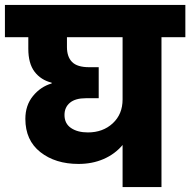

<svg xmlns="http://www.w3.org/2000/svg" viewBox="-37 -760 773 780"><path d="M716 -609H619V0H461V-171Q430 -134 384 -114Q338 -94 282 -94Q188 -94 127 -142Q66 -190 66 -277Q66 -332 97 -370Q128 -408 173 -421V-424Q129 -435 103.5 -468.5Q78 -502 78 -562V-609H-17V-740H716ZM461 -609H235V-569Q235 -529 256 -508Q277 -487 325 -487H364V-361H312Q269 -361 247 -342.5Q225 -324 225 -293Q225 -258 251.5 -240Q278 -222 320 -222Q381 -222 421 -259Q461 -296 461 -356Z"/></svg>

Font: Poppins A&M
Style: Bold-A&M
Weight: 700
Designer: Ninad Kale (Devanagari), Jonny Pinhorn (Latin)
Foundry: Indian Type Foundry
Version: 4.004